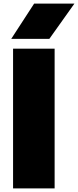

<svg xmlns="http://www.w3.org/2000/svg" viewBox="-20 -1038 430 1058"><path d="M52 -770H281V0H52ZM168 -1018H390L252 -824H42Z"/></svg>

Font: Unbounded ExtraBold
Style: Regular
Weight: 800
Designer: Luke Prowse, Jean-Baptiste Morizot, Fátima Lázaro, Florian Runge
Foundry: NaN
Version: Version 1.701;gftools[0.9.28.dev5+ged2979d]